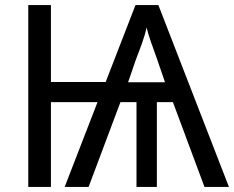

<svg xmlns="http://www.w3.org/2000/svg" viewBox="-20 -734 919 754"><path d="M602 -714H512L395 -412H180V-714H91V0H180V-333H363L234 0H328L453 -333H516V0H596V-333H659L783 0H879ZM556 -626C565 -586 581 -548 595 -507L628 -411H483L514 -501C532 -548 547 -586 556 -626Z"/></svg>

Font: Noto Sans Thai
Style: Regular
Weight: 400
Designer: Monotype Design Team
Foundry: Monotype Imaging Inc.
Version: Version 1.901